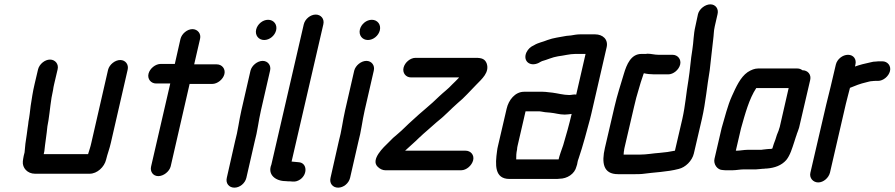

<svg xmlns="http://www.w3.org/2000/svg" viewBox="-20 -773 4114 883"><path d="M155 -454 139 -386C131 -353 126 -318 121 -286C119 -268 115 -233 111 -214C110 -205 109 -195 107 -184L103 -154C98 -125 95 -99 93 -72L89 -56C87 -47 86 -38 85 -31C82 -1 106 26 141 26H392C427 26 460 -5 468 -39C474 -65 484 -89 490 -117L567 -452C573 -476 557 -497 533 -497C509 -497 483 -476 477 -452L400 -116C396 -97 390 -81 385 -64H181L184 -78C187 -110 195 -158 198 -192L203 -220C210 -264 213 -313 224 -359C225 -368 227 -377 229 -386L245 -454C251 -478 234 -499 210 -499C186 -499 161 -478 155 -454Z M810 -594 784 -479H719C695 -479 669 -458 663 -434C657 -410 674 -389 698 -389H763L675 -8C669 16 684 37 708 37C732 37 759 16 765 -8L852 -387H956C980 -387 1006 -408 1012 -432C1018 -456 1001 -477 977 -477H873L900 -594C906 -618 889 -639 865 -639C841 -639 816 -618 810 -594Z M1132 -448 1090 -265C1079 -217 1074 -170 1061 -123L1023 45C1017 70 1033 90 1058 90C1083 90 1107 70 1113 45L1151 -121C1164 -168 1169 -217 1180 -265L1222 -448C1228 -472 1212 -493 1188 -493C1164 -493 1138 -472 1132 -448ZM1158 -637C1152 -611 1169 -589 1195 -589C1220 -589 1244 -609 1250 -634C1256 -660 1239 -682 1213 -682C1188 -682 1164 -662 1158 -637Z M1377 -661 1228 -16C1209 30 1247 60 1294 60C1301 61 1307 61 1314 61L1326 62C1338 63 1349 60 1361 52C1396 27 1392 -25 1353 -27L1321 -30L1467 -661C1473 -686 1456 -706 1432 -706C1408 -706 1383 -686 1377 -661Z M1609 -448 1567 -265C1556 -217 1551 -170 1538 -123L1500 45C1494 70 1510 90 1535 90C1560 90 1584 70 1590 45L1628 -121C1641 -168 1646 -217 1657 -265L1699 -448C1705 -472 1689 -493 1665 -493C1641 -493 1615 -472 1609 -448ZM1635 -637C1629 -611 1646 -589 1672 -589C1697 -589 1721 -609 1727 -634C1733 -660 1716 -682 1690 -682C1665 -682 1641 -662 1635 -637Z M1870 -417H2091C2090 -416 2090 -415 2089 -414C2080 -404 2069 -394 2060 -385C2041 -364 2021 -350 2000 -330C1961 -291 1916 -257 1876 -219C1853 -199 1832 -176 1809 -157C1793 -144 1782 -134 1768 -119C1744 -96 1683 -39 1717 -6C1728 5 1741 10 1752 10H2101C2125 10 2150 -12 2156 -36C2162 -60 2145 -80 2121 -80H1843C1863 -99 1886 -118 1907 -139C1932 -163 1962 -187 1988 -211C2021 -236 2054 -272 2085 -299C2115 -323 2143 -356 2170 -383C2195 -409 2233 -440 2218 -482C2210 -501 2197 -507 2168 -507H1891C1867 -507 1842 -486 1836 -462C1830 -438 1846 -417 1870 -417Z M2598 -336C2572 -336 2544 -344 2520 -347L2501 -349C2493 -350 2485 -351 2476 -351H2390C2349 -351 2319 -313 2310 -273L2270 -101C2268 -94 2267 -86 2266 -79C2257 -15 2254 50 2323 50H2533C2540 50 2548 50 2553 49C2588 49 2623 27 2631 -7C2634 -14 2635 -21 2636 -27C2637 -32 2638 -37 2641 -44C2652 -78 2660 -102 2670 -139C2679 -175 2692 -216 2700 -252L2770 -556C2778 -592 2752 -615 2717 -615H2647C2633 -615 2618 -612 2606 -610L2585 -608C2554 -602 2525 -599 2498 -589C2477 -580 2455 -577 2436 -565C2420 -558 2409 -548 2401 -532C2383 -492 2418 -464 2458 -484C2463 -487 2468 -490 2473 -492C2496 -498 2520 -510 2546 -514C2572 -517 2600 -525 2626 -525H2673L2630 -338C2618 -340 2610 -336 2598 -336ZM2358 -86C2358 -91 2359 -96 2360 -101L2397 -261H2456C2460 -261 2464 -261 2469 -260L2487 -257C2494 -256 2502 -256 2510 -255C2534 -253 2552 -246 2577 -246C2590 -246 2598 -248 2609 -249C2598 -202 2583 -148 2570 -105C2564 -88 2552 -55 2549 -40H2354C2354 -55 2354 -68 2358 -86Z M3073 -521H3009C2989 -521 2976 -526 2957 -526C2954 -525 2950 -525 2945 -525H2930C2882 -525 2862 -477 2849 -433C2834 -382 2819 -338 2806 -282L2762 -93C2746 -24 2754 28 2822 28H2902C2912 28 2922 28 2933 27C2990 19 3048 18 3101 4C3132 -3 3163 -33 3171 -67L3208 -226C3226 -305 3231 -375 3244 -450C3250 -498 3254 -546 3260 -592C3263 -613 3262 -629 3267 -651L3280 -708C3286 -732 3271 -753 3247 -753C3223 -753 3196 -732 3190 -708L3178 -652C3169 -614 3170 -581 3164 -544C3156 -498 3154 -453 3146 -404C3136 -347 3132 -288 3118 -226L3084 -80C3060 -75 3039 -72 3014 -70C2983 -68 2955 -62 2922 -62H2848C2849 -68 2848 -73 2850 -80C2850 -84 2851 -88 2852 -93L2896 -282C2903 -313 2909 -335 2917 -361L2927 -395C2931 -406 2934 -416 2937 -425C2938 -428 2939 -432 2941 -436H2942C2954 -433 2973 -431 2989 -431H3053C3077 -431 3102 -452 3108 -476C3114 -500 3097 -521 3073 -521Z M3369 -80H3364L3388 -183C3407 -250 3425 -318 3458 -368H3607L3566 -189C3563 -181 3562 -176 3561 -173C3559 -168 3556 -161 3553 -153L3546 -131C3540 -117 3537 -106 3532 -90C3530 -89 3526 -88 3524 -88C3519 -88 3513 -88 3506 -87L3488 -85C3484 -84 3480 -84 3477 -84H3418C3402 -84 3383 -80 3369 -80ZM3304 9C3309 10 3317 10 3326 10H3349C3364 10 3385 6 3400 6H3457C3467 6 3482 3 3494 3C3499 2 3504 2 3507 2C3543 -1 3574 -12 3596 -37C3614 -59 3623 -91 3633 -121L3640 -143C3643 -150 3644 -155 3645 -158C3648 -165 3651 -174 3655 -186L3706 -405C3712 -430 3695 -450 3670 -450C3664 -455 3656 -458 3647 -458H3466C3451 -458 3435 -452 3418 -441C3385 -418 3365 -373 3346 -331C3326 -287 3314 -235 3299 -185L3266 -43C3260 -18 3279 9 3304 9Z M3824 -476 3800 -374C3794 -349 3786 -318 3780 -293L3707 21C3701 45 3719 66 3743 66C3767 66 3791 45 3797 21L3870 -295C3875 -318 3884 -347 3889 -369C3910 -378 3939 -389 3962 -394C3971 -396 3982 -400 3992 -400C3997 -401 4003 -401 4008 -401H4018C4042 -401 4067 -422 4073 -446C4079 -470 4062 -491 4038 -491H4028C4021 -491 4015 -491 4009 -490C4001 -490 3992 -489 3982 -486C3958 -481 3934 -475 3912 -467L3914 -476C3920 -501 3905 -521 3880 -521C3855 -521 3830 -501 3824 -476Z"/></svg>

Font: Electronic
Style: BlkIt
Weight: 900
Version: Version 1.011